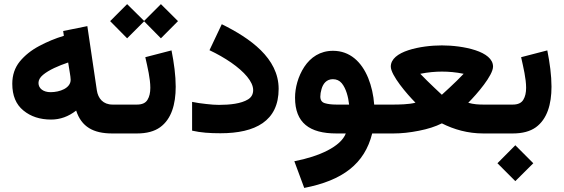

<svg xmlns="http://www.w3.org/2000/svg" viewBox="-20 -652 2754 938"><path d="M544.9 0V-141.1H529.8C483.4 -141.1 459 -171.4 453.1 -210.9L406.7 -524.4L288.6 -500.5L292 -477.1C250 -464.4 210 -447.8 171.4 -427.2C132.8 -406.7 101.1 -381.3 76.7 -351.6C52.2 -321.3 40 -285.2 40 -242.7C40 -185.1 58.1 -141.6 94.2 -112.3C130.4 -82.5 175.3 -67.9 229.5 -67.9C273.9 -67.9 314.5 -82.5 352.1 -111.8C377.9 -32.2 436.5 0 527.8 0ZM325.2 -262.2C325.2 -221.2 272 -201.7 227.1 -201.7C191.9 -201.7 168 -219.7 168 -246.6C168 -260.7 175.3 -273.9 189.9 -286.1C218.8 -310.5 266.6 -331.1 313 -346.7L321.3 -295.4C323.2 -283.2 325.2 -271.5 325.2 -262.2Z M518.1 -548.8 601.1 -464.8 684.1 -547.9 766.1 -464.8 849.6 -548.8 766.1 -631.8 684.1 -549.8 601.1 -631.8ZM648.9 0C696.8 0 734.4 -10.3 762.2 -30.3C817.4 -70.3 838.4 -142.1 838.4 -228.5C838.4 -283.2 830.1 -344.7 817.9 -405.8L689.9 -372.6C701.2 -322.3 714.4 -267.6 714.4 -223.1C714.4 -199.2 710 -179.7 700.7 -164.6C691.4 -148.9 674.3 -141.1 649.4 -141.1H525.4V0Z M1049.8 -139.6C1031.7 -139.6 1010.7 -141.1 986.8 -144C962.4 -146.5 939.5 -149.9 918.5 -154.3V-13.7C961.4 -3.9 1004.9 -1 1057.1 -1C1228 -1 1341.3 -61 1341.3 -217.8C1341.3 -368.2 1201.2 -465.8 1063.5 -533.7L1003.4 -406.7C1041.5 -388.7 1076.7 -368.7 1109.4 -346.2C1173.8 -301.3 1216.8 -252.9 1216.8 -211.9C1216.8 -191.9 1208.5 -176.8 1191.9 -166.5C1158.2 -145.5 1103 -139.6 1049.8 -139.6Z M1606.9 -403.8C1543.9 -403.8 1497.6 -372.1 1466.8 -325.7C1436 -278.8 1421.4 -223.1 1421.4 -174.8C1421.4 -51.8 1492.2 0 1623.5 0H1669.4C1645 64 1540 112.3 1418 135.7L1466.3 266.1C1654.3 229.5 1761.2 148.4 1798.3 0H1844.7V-141.1H1808.1C1804.7 -187.5 1794.9 -231 1778.8 -271C1746.1 -350.6 1689 -403.8 1606.9 -403.8ZM1623 -141.1C1600.1 -141.1 1581.1 -143.6 1566.9 -147.9C1552.2 -152.3 1544.9 -163.1 1544.9 -180.2C1544.9 -191.4 1546.9 -203.6 1550.8 -216.8C1558.1 -243.2 1575.2 -265.1 1606 -265.1C1624 -265.1 1638.2 -258.8 1649.4 -245.6C1670.9 -219.7 1681.6 -177.7 1685.5 -141.1Z M2138.7 -430.2C2087.4 -430.2 2025.9 -423.3 1975.1 -406.7C1924.3 -390.1 1889.2 -363.8 1889.2 -326.7C1889.2 -284.7 1967.8 -192.4 2009.8 -150.4C1980 -141.6 1923.8 -141.1 1902.8 -141.1H1825.2V0H1902.3C1940.9 0 1982.4 -4.4 2026.4 -13.2C2069.8 -21.5 2107.4 -33.7 2138.7 -49.3C2197.8 -19.5 2265.1 0 2341.3 0H2417V-141.1H2340.8C2319.3 -141.1 2294.4 -142.1 2267.6 -149.9C2310.5 -192.9 2388.7 -283.7 2388.7 -326.7C2388.7 -363.8 2353 -390.1 2302.2 -406.7C2251.5 -423.3 2189.9 -430.2 2138.7 -430.2ZM2139.2 -302.2C2171.9 -302.2 2207.5 -299.3 2245.1 -291.5C2206.5 -249.5 2136.2 -187.5 2138.7 -189C2140.6 -187.5 2072.8 -249.5 2033.2 -291.5C2071.8 -299.3 2107.4 -302.2 2139.2 -302.2Z M2484.9 0C2532.7 0 2570.3 -10.3 2598.1 -30.3C2652.8 -70.3 2674.3 -142.1 2674.3 -228.5C2674.3 -283.2 2666 -344.7 2653.8 -405.8L2525.9 -372.6C2537.1 -322.3 2550.3 -267.6 2550.3 -223.1C2550.3 -199.2 2545.9 -179.7 2536.6 -164.6C2527.3 -148.9 2510.3 -141.1 2485.4 -141.1H2397V0ZM2410.2 145.5 2497.6 232.9 2585.4 145.5 2497.6 57.6Z"/></svg>

Font: Vazirmatn ExtraBold
Style: Regular
Weight: 800
Designer: Saber Rastikerdar
Foundry: Saber Rastikerdar
Version: Version 33.003